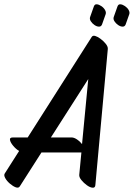

<svg xmlns="http://www.w3.org/2000/svg" viewBox="-38 -838 623 894"><path d="M-16 -30 51 -135Q36 -144 23.5 -159Q11 -174 8.5 -186Q6 -198 22 -198H91L389 -666Q394 -674 405.5 -670.5Q417 -667 429 -658Q443 -648 454 -634.5Q465 -621 464 -610L406 24Q405 37 393 36Q381 35 366.5 24.5Q352 14 341 0.5Q330 -13 331 -24L341 -128H155L54 30Q48 39 35 34Q22 29 8 17Q-6 5 -13.5 -8.5Q-21 -22 -16 -30ZM295 -198Q307 -198 321 -188.5Q335 -179 344 -167L373 -470L199 -198ZM564 -772 547 -724Q543 -714 533 -714Q523 -714 512 -721.5Q501 -729 494.5 -739.5Q488 -750 492 -760L509 -808Q513 -819 523 -818Q533 -817 544 -809.5Q555 -802 561 -791.5Q567 -781 564 -772ZM454 -772 437 -724Q433 -714 423 -714Q413 -714 402 -721.5Q391 -729 384.5 -739.5Q378 -750 382 -760L399 -808Q403 -819 413 -818Q423 -817 434 -809.5Q445 -802 451 -791.5Q457 -781 454 -772Z"/></svg>

Font: Story Script
Style: Regular
Weight: 400
Designer: Lana Roulhac, Ben Buysse
Version: Version 1.000; ttfautohint (v1.8.4.7-5d5b)